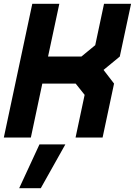

<svg xmlns="http://www.w3.org/2000/svg" viewBox="-32 -720 706 1005"><path d="M-12 0 137 -700H278.5L219.5 -424H394L466.5 -483.5L512.5 -700H654L595 -424L510 -354L565 -282.5L505 0H363.5L411 -223.5L364 -282.5H189.5L129.5 0ZM74.5 -71H74L135 -358H418L490.5 -261L450 -71L490.5 -261L418 -358L531 -451L569 -629.5L531 -451L418 -358H135L193 -629.5H193.5ZM68.5 265 174.5 36H310L181.5 265ZM151.5 212H151L208.5 102H209Z"/></svg>

Font: Tourney Thin Black
Style: Italic
Weight: 900
Italic angle: -12°
Version: Version 1.015